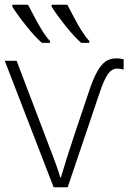

<svg xmlns="http://www.w3.org/2000/svg" viewBox="-20 -786 539 806"><path d="M0 -530.8H49.8L186 -172.9Q221.7 -81.5 232.9 -41H235.8Q253.9 -104.5 292 -219.2L353 -400.9Q370.6 -454.1 387.5 -484.4Q404.3 -514.6 422.9 -527.8Q441.4 -541 470.2 -541Q484.9 -541 499 -537.1V-494.1Q484.9 -498 471.2 -498Q449.2 -498 432.6 -474.4Q416 -450.7 397 -393.1L264.2 0H205.1ZM31.7 -757.8V-766.1H97.7Q134.8 -693.8 154.1 -662.6Q173.3 -631.3 189.9 -613.8V-606H155.8Q127.9 -630.4 91.6 -675.5Q55.2 -720.7 31.7 -757.8ZM196.8 -757.8V-766.1H262.7Q301.3 -690.9 320.3 -660.6Q339.4 -630.4 355 -613.8V-606H320.8Q293 -630.4 256.6 -675.5Q220.2 -720.7 196.8 -757.8Z"/></svg>

Font: Open Sans Light
Style: Regular
Weight: 300
Foundry: Ascender Corporation
Version: Version 1.10